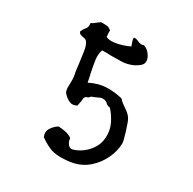

<svg xmlns="http://www.w3.org/2000/svg" viewBox="-131 -871 1018 1015"><g transform="rotate(20 378.0 -364.0)"><path d="M593 -173Q584 -129 555 -87.5Q526 -46 482 -18.5Q438 9 384 11Q353 12 318.5 6.5Q284 1 257 -12Q239 -23 224.5 -34.5Q210 -46 192 -64Q185 -94 203 -114Q221 -134 246 -144Q266 -140 288 -131.5Q310 -123 325 -107Q322 -88 331 -71Q340 -54 356 -55Q384 -57 414 -71.5Q444 -86 468 -112Q492 -138 500 -173Q511 -217 499 -258.5Q487 -300 466 -331Q452 -334 443 -346.5Q434 -359 418 -362Q409 -364 400 -362Q391 -360 381 -357Q374 -355 367 -353.5Q360 -352 353 -351Q347 -343 335.5 -341Q324 -339 319 -331Q315 -314 302 -282Q274 -272 252.5 -289Q231 -306 221 -328Q219 -344 221 -356Q223 -368 226 -380Q228 -390 230 -401Q232 -412 232 -426Q231 -442 232 -460.5Q233 -479 234 -498Q236 -533 236.5 -565Q237 -597 229 -615Q224 -626 213.5 -629.5Q203 -633 193 -638Q183 -643 181 -655Q192 -672 204.5 -681.5Q217 -691 218 -716Q227 -717 242 -725.5Q257 -734 269 -739Q288 -736 303 -732Q318 -728 328 -713Q324 -700 324.5 -692Q325 -684 322 -676Q339 -664 366 -662Q393 -660 419.5 -664Q446 -668 463 -673Q463 -676 461 -684Q459 -694 458 -704.5Q457 -715 460 -722Q474 -721 484.5 -713Q495 -705 508 -701Q510 -701 515 -701Q521 -703 525 -701Q546 -690 558 -663.5Q570 -637 562 -618Q557 -605 540 -596.5Q523 -588 508 -584Q474 -576 441.5 -580.5Q409 -585 377 -591Q364 -594 351 -596.5Q338 -599 325 -601Q310 -576 309 -542Q308 -508 309 -469Q310 -456 310.5 -442Q311 -428 311 -414Q366 -431 415 -424Q464 -417 508 -397Q513 -386 526.5 -372.5Q540 -359 554.5 -344Q569 -329 576 -311Q579 -305 582.5 -285.5Q586 -266 589 -242Q592 -218 593.5 -198.5Q595 -179 593 -173Z"/></g></svg>

Font: Yuji Mai
Style: Regular
Weight: 400
Designer: Kataoka Yuji
Foundry: Kinuta Font Factory
Version: Version 3.002